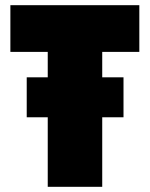

<svg xmlns="http://www.w3.org/2000/svg" viewBox="-20 -720 577 740"><path d="M164 0H374V-268H456V-422H374V-520H517V-700H20V-520H164V-422H83V-268H164Z"/></svg>

Font: Finlandica Black
Style: Regular
Weight: 900
Designer: Niklas Ekholm, Juho Hiilivirta, Jaakko Suomalainen
Foundry: Helsinki Type Studio
Version: Version 2.000;Glyphs 3.2 (3202)